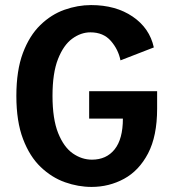

<svg xmlns="http://www.w3.org/2000/svg" viewBox="-20 -726 690 757"><path d="M341 11Q288.5 11 236.2 -7.5Q184 -26 140.5 -67.5Q97 -109 70.8 -178Q44.5 -247 44.5 -348Q44.5 -448 70.2 -516.8Q96 -585.5 139 -627.2Q182 -669 234.2 -687.5Q286.5 -706 339 -706Q436.5 -706 503.2 -660.5Q570 -615 586.5 -539L455 -488Q446.5 -531 417 -564.8Q387.5 -598.5 336.5 -598.5Q299 -598.5 264.8 -573.5Q230.5 -548.5 208.8 -493.5Q187 -438.5 187 -348Q187 -257 209.2 -201.5Q231.5 -146 267 -121.2Q302.5 -96.5 342.5 -96.5Q399.5 -96.5 432 -137.2Q464.5 -178 464.5 -258.5H331.5V-366.5H599.5V-297.5Q599.5 -189.5 563.8 -121.2Q528 -53 469 -21Q410 11 341 11Z"/></svg>

Font: Trispace SemiBold
Style: Regular
Weight: 600
Designer: Tyler Finck
Foundry: Etcetera Type Company
Version: Version 1.210; ttfautohint (v1.8.3)